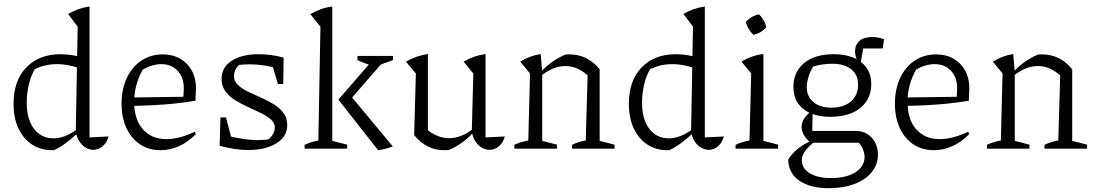

<svg xmlns="http://www.w3.org/2000/svg" viewBox="-20 -779 5740 1006"><path d="M253 8Q193 8 147.5 -22Q102 -52 76.5 -106.5Q51 -161 51 -235Q51 -357 118 -426Q185 -495 298 -495Q328 -495 361 -489.5Q394 -484 429 -474L417 -414Q342 -443 279 -443Q241 -443 207 -433.5Q173 -424 139 -405L167 -425Q144 -388 132 -340Q120 -292 120 -240Q120 -181 138 -139Q156 -97 187.5 -75.5Q219 -54 260 -54Q289 -54 320.5 -66Q352 -78 386 -103V-81Q360 -56 329 -32.5Q298 -9 263 8Q260 8 258 8Q256 8 253 8ZM469 6Q449 6 429.5 -5.5Q410 -17 396 -38Q382 -59 377 -90L387 -639L337 -706Q363 -721 389.5 -730.5Q416 -740 449 -745V-59L549 -64Q542 -41 530 -25.5Q518 -10 502 -2Q486 6 469 6ZM411 -758 410 -759H411Z M821 8Q760 8 714 -22.5Q668 -53 642.5 -108Q617 -163 617 -236Q617 -311 644 -369.5Q671 -428 720 -461Q769 -494 833 -494Q885 -494 924 -471.5Q963 -449 985 -409Q1007 -369 1007 -316L1004 -251Q948 -242 896 -236.5Q844 -231 786.5 -228Q729 -225 657 -224V-268L941 -272L943 -317Q943 -374 910.5 -408.5Q878 -443 825 -443Q802 -443 776.5 -435.5Q751 -428 728 -414Q706 -376 694.5 -333Q683 -290 683 -247Q683 -153 728.5 -101.5Q774 -50 852 -50Q919 -50 1001 -89L1006 -76Q965 -34 917.5 -13Q870 8 821 8Z M1280 7Q1247 7 1209 1.5Q1171 -4 1131 -15L1158 -71Q1204 -59 1247.5 -52Q1291 -45 1334 -45Q1350 -45 1366 -46.5Q1382 -48 1398 -50L1365 -36Q1387 -45 1403.5 -66Q1420 -87 1420 -111Q1420 -135 1399.5 -153Q1379 -171 1347.5 -186.5Q1316 -202 1280.5 -218Q1245 -234 1213 -253.5Q1181 -273 1161 -300.5Q1141 -328 1141 -366Q1141 -427 1194.5 -461Q1248 -495 1335 -495Q1364 -495 1397.5 -491Q1431 -487 1466 -477L1448 -418Q1404 -430 1364 -436Q1324 -442 1289 -442Q1273 -442 1257.5 -441Q1242 -440 1224 -438L1249 -448Q1227 -438 1216.5 -419Q1206 -400 1206 -380Q1206 -354 1226 -334.5Q1246 -315 1278 -299.5Q1310 -284 1345.5 -268.5Q1381 -253 1413 -233.5Q1445 -214 1465 -187.5Q1485 -161 1485 -124Q1485 -63 1428 -28Q1371 7 1280 7ZM1131 -15 1135 -164H1164L1203 -16ZM1436 -339 1395 -478 1466 -477 1464 -339Z M1576 0V-20Q1590 -27 1607 -32.5Q1624 -38 1648 -43L1659 -639L1606 -705Q1632 -720 1660.5 -730.5Q1689 -741 1721 -745V-41L1799 -21V0ZM1961 8 1753 -257 1943 -476H1997V-466L1804 -244L1806 -291L2038 -12Q2021 -5 2001.5 0Q1982 5 1961 8ZM1953 -433Q1925 -436 1900.5 -444.5Q1876 -453 1853 -464V-486H2039V-464Z M2524 -59 2625 -64Q2619 -41 2606.5 -25.5Q2594 -10 2578 -2Q2562 6 2545 6Q2524 6 2504.5 -5.5Q2485 -17 2471 -38Q2457 -59 2452 -90L2460 -394L2409 -456Q2464 -488 2524 -496ZM2331 7Q2325 7 2319.5 7.5Q2314 8 2309 8Q2262 8 2223 -11Q2184 -30 2150 -71L2212 -105Q2269 -55 2334 -55Q2396 -55 2459 -104L2460 -85Q2431 -53 2399 -30.5Q2367 -8 2331 7ZM2150 -71 2159 -394 2107 -456Q2164 -488 2222 -496V-85Z M2675 0V-20Q2689 -27 2706 -32.5Q2723 -38 2748 -43L2757 -394L2706 -456Q2756 -487 2813 -496L2821 -401V-41L2898 -21V0ZM2977 0V-20Q2991 -27 3008 -33Q3025 -39 3049 -43L3059 -384L3122 -416V-41L3200 -21V0ZM2814 -381 2813 -401Q2842 -433 2874.5 -455.5Q2907 -478 2942 -493Q2948 -494 2953.5 -494Q2959 -494 2963 -494Q3010 -494 3049 -475.5Q3088 -457 3122 -416L3059 -384Q3004 -433 2942 -433Q2878 -433 2814 -381Z M3477 8Q3417 8 3371.5 -22Q3326 -52 3300.5 -106.5Q3275 -161 3275 -235Q3275 -357 3342 -426Q3409 -495 3522 -495Q3552 -495 3585 -489.5Q3618 -484 3653 -474L3641 -414Q3566 -443 3503 -443Q3465 -443 3431 -433.5Q3397 -424 3363 -405L3391 -425Q3368 -388 3356 -340Q3344 -292 3344 -240Q3344 -181 3362 -139Q3380 -97 3411.5 -75.5Q3443 -54 3484 -54Q3513 -54 3544.5 -66Q3576 -78 3610 -103V-81Q3584 -56 3553 -32.5Q3522 -9 3487 8Q3484 8 3482 8Q3480 8 3477 8ZM3693 6Q3673 6 3653.5 -5.5Q3634 -17 3620 -38Q3606 -59 3601 -90L3611 -639L3561 -706Q3587 -721 3613.5 -730.5Q3640 -740 3673 -745V-59L3773 -64Q3766 -41 3754 -25.5Q3742 -10 3726 -2Q3710 6 3693 6ZM3635 -758 3634 -759H3635Z M3834 0V-20Q3850 -28 3868 -33.5Q3886 -39 3907 -43L3916 -394L3865 -456Q3891 -472 3919.5 -482Q3948 -492 3980 -496V-41L4057 -21V0ZM3957 -704Q3971 -690 3981.5 -672Q3992 -654 3994 -635Q3982 -621 3964 -610.5Q3946 -600 3928 -597Q3913 -610 3902.5 -628Q3892 -646 3888 -665Q3901 -679 3919 -689.5Q3937 -700 3957 -704Z M4323 207Q4225 207 4168 167.5Q4111 128 4110 57Q4132 22 4165 -3.5Q4198 -29 4240 -44H4257Q4213 -10 4197 14.5Q4181 39 4181 60Q4181 103 4222.5 128.5Q4264 154 4335 154Q4414 154 4462 123.5Q4510 93 4510 43Q4510 26 4502.5 6Q4495 -14 4480 -31H4229Q4205 -48 4192.5 -71Q4180 -94 4180 -114Q4180 -139 4196 -161.5Q4212 -184 4238 -200L4236 -93H4466Q4498 -93 4524 -77Q4550 -61 4565 -33Q4580 -5 4580 30Q4580 83 4547.5 123Q4515 163 4457 185Q4399 207 4323 207ZM4332 -167Q4240 -167 4188.5 -208.5Q4137 -250 4137 -323Q4137 -376 4162.5 -414.5Q4188 -453 4235 -474Q4282 -495 4347 -495Q4439 -495 4492 -453.5Q4545 -412 4545 -338Q4545 -286 4519 -247.5Q4493 -209 4445.5 -188Q4398 -167 4332 -167ZM4336 -215Q4401 -215 4438.5 -247.5Q4476 -280 4476 -335Q4476 -388 4439.5 -416.5Q4403 -445 4341 -445Q4318 -445 4291 -441.5Q4264 -438 4240 -430Q4223 -400 4215 -372.5Q4207 -345 4207 -324Q4207 -274 4241.5 -244.5Q4276 -215 4336 -215ZM4480 -442Q4471 -459 4465.5 -477Q4460 -495 4460 -508Q4460 -545 4483.5 -565Q4507 -585 4551 -585Q4564 -585 4578.5 -582.5Q4593 -580 4612 -574L4605 -525H4503L4488 -442Z M4873 8Q4812 8 4766 -22.5Q4720 -53 4694.5 -108Q4669 -163 4669 -236Q4669 -311 4696 -369.5Q4723 -428 4772 -461Q4821 -494 4885 -494Q4937 -494 4976 -471.5Q5015 -449 5037 -409Q5059 -369 5059 -316L5056 -251Q5000 -242 4948 -236.5Q4896 -231 4838.5 -228Q4781 -225 4709 -224V-268L4993 -272L4995 -317Q4995 -374 4962.5 -408.5Q4930 -443 4877 -443Q4854 -443 4828.5 -435.5Q4803 -428 4780 -414Q4758 -376 4746.5 -333Q4735 -290 4735 -247Q4735 -153 4780.5 -101.5Q4826 -50 4904 -50Q4971 -50 5053 -89L5058 -76Q5017 -34 4969.5 -13Q4922 8 4873 8Z M5151 0V-20Q5165 -27 5182 -32.5Q5199 -38 5224 -43L5233 -394L5182 -456Q5232 -487 5289 -496L5297 -401V-41L5374 -21V0ZM5453 0V-20Q5467 -27 5484 -33Q5501 -39 5525 -43L5535 -384L5598 -416V-41L5676 -21V0ZM5290 -381 5289 -401Q5318 -433 5350.5 -455.5Q5383 -478 5418 -493Q5424 -494 5429.5 -494Q5435 -494 5439 -494Q5486 -494 5525 -475.5Q5564 -457 5598 -416L5535 -384Q5480 -433 5418 -433Q5354 -433 5290 -381Z"/></svg>

Font: Piazzolla Thin Light
Style: Regular
Weight: 300
Version: Version 2.005